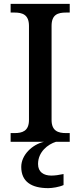

<svg xmlns="http://www.w3.org/2000/svg" viewBox="-20 -734 416 994"><path d="M35 0H208C147 14 90 68 90 130C90 206 142 240 230 240C251 240 288 234 309 224V167C285 172 264 175 246 175C206 175 177 157 177 115C177 52 228 13 270 0H341V-45H322C281 -45 247 -56 247 -113V-600C247 -659 280 -669 322 -669H341V-714H35V-669H55C95 -669 130 -659 130 -600V-113C130 -55 95 -45 55 -45H35Z"/></svg>

Font: Noto Serif Devanagari Medium
Style: Regular
Weight: 500
Designer: Universal Thirst, Indian Type Foundry and the Monotype Design Team
Foundry: Monotype Imaging Inc.
Version: Version 2.004